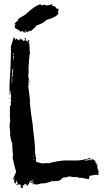

<svg xmlns="http://www.w3.org/2000/svg" viewBox="-20 -919 531 984"><path d="M50.3 -726.6H54.2L58.1 -716.8H62V-720.7H67.9Q67.9 -719.2 71.8 -712.9H73.7Q74.7 -712.9 79.6 -716.8L83.5 -714.8V-720.7H89.4V-714.8H91.3L95.2 -716.8Q99.1 -712.4 99.1 -709H105Q105 -714.8 108.9 -714.8L105 -722.7L108.9 -724.6L112.8 -718.8Q110.8 -715.3 110.8 -710.9Q115.2 -710.9 118.7 -709Q118.7 -710.9 120.6 -710.9V-703.6H122.6Q124 -714.8 128.4 -714.8H130.4Q126.5 -696.3 126.5 -693.8L130.4 -695.8H132.3Q132.3 -693.8 130.4 -689.9Q132.3 -673.8 132.3 -665H130.4L134.3 -649.9Q130.4 -643.6 126.5 -575.2V-542.5L124.5 -531.2Q126.5 -516.1 128.4 -516.1L126.5 -506.3V-483.4Q126.5 -481.4 124.5 -481.4L134.3 -400.9Q134.3 -398.9 132.3 -398.9Q138.2 -337.4 147.9 -276.9H149.9L147.9 -272.9Q159.7 -181.6 159.7 -148.4H157.7L159.7 -144.5V-129.4H163.6Q163.6 -127.4 161.6 -123.5Q165.5 -102.5 165.5 -96.7Q163.6 -92.8 163.6 -90.8Q188.5 -81.5 198.7 -81.5L222.2 -83.5L226.1 -81.5Q284.7 -96.7 316.9 -96.7H376.5Q397.5 -96.7 439 -108.4H444.8Q444.8 -102.5 437 -102.5H431.2V-100.6Q429.2 -100.6 429.2 -102.5Q414.6 -98.6 413.6 -98.6V-96.7H425.3Q427.7 -96.7 446.8 -100.6H452.6V-104.5Q467.3 -96.2 470.2 -90.8Q468.3 -87.4 468.3 -85.4L476.1 -81.5L474.1 -77.6V-75.7Q480 -75.7 480 -71.8Q478 -68.4 478 -64H480L478 -60.5Q485.8 -42 485.8 -39.1L483.9 -27.8L485.8 -23.9L481.9 -22H478Q476.1 -22 476.1 -23.9L439 -18.1L435.1 -1Q409.7 -3.9 409.7 -6.8L405.8 -4.9Q399.9 -6.8 399.9 -8.8L396 -6.8Q394 -6.8 394 -8.8L390.1 -6.8Q386.7 -6.8 372.6 -12.7Q369.1 -10.7 364.7 -10.7L360.8 -12.7L356.9 -10.7Q343.3 -14.6 333.5 -14.6Q314.5 -8.8 313 -8.8L309.1 -10.7Q304.2 -10.7 284.7 6.8Q280.3 6.8 249.5 10.3Q249.5 6.8 245.6 6.8H243.7L245.6 10.3Q228 16.1 212.4 20V18.1L202.6 22Q198.7 20 196.8 20Q166 27.8 161.6 27.8L163.6 23.9H161.6L157.7 25.9L153.8 23.9Q149.9 25.9 147.9 25.9L146 22Q149.4 20 153.8 20V16.1L140.1 18.1V16.1L136.2 18.1H134.3Q134.3 14.2 147.9 8.8L149.9 4.9H147.9Q128.4 9.8 128.4 23.9Q130.4 23.9 130.4 25.9H128.4L122.6 22V23.9Q124.5 27.3 124.5 29.8L118.7 33.2Q114.7 28.8 114.7 23.9L110.8 25.9H108.9L105 23.9Q105 25.9 103 25.9L105 29.8V31.7H103L99.1 29.8Q99.1 33.2 95.2 33.2L97.2 37.1V41Q97.2 44.9 93.3 44.9H91.3Q88.4 44.9 85.4 37.1Q87.4 33.7 87.4 29.8Q82.5 25.9 79.6 25.9L69.8 27.8V25.9L71.8 22Q68.8 22 64 6.8H62Q62 14.2 60.1 14.2L62 18.1Q62 22 58.1 22L52.2 14.2V10.3Q52.2 8.8 54.2 8.8L52.2 4.9Q54.2 1 54.2 -1H52.2Q48.3 1 46.4 1H44.4V-1H48.3V-6.8L62 -35.6V-41Q54.2 -66.4 44.4 -111.8Q44.4 -113.3 46.4 -123.5Q42.5 -166 42.5 -188.5Q37.6 -188.5 32.7 -223.1H30.8L32.7 -236.3Q32.7 -240.7 30.8 -244.1Q30.8 -246.1 32.7 -246.1Q28.8 -262.7 28.8 -272.9H30.8Q30.8 -274.9 28.8 -274.9Q30.8 -297.9 32.7 -297.9L30.8 -316.9V-376Q36.6 -376 36.6 -389.6Q32.7 -389.6 32.7 -393.6Q36.6 -393.6 36.6 -397.5V-454.6H34.7Q34.7 -433.6 30.8 -433.6H28.8Q28.8 -439.5 30.8 -439.5L28.8 -448.7V-487.3Q34.7 -567.4 36.6 -661.1L34.7 -665Q36.6 -668.5 36.6 -672.9L34.7 -676.8ZM48.3 -646V-638.2H52.2V-642.1Q52.2 -646 48.3 -646ZM48.3 -632.8 46.4 -623V-619.1Q50.3 -619.1 50.3 -623V-632.8ZM46.4 -617.2V-609.9H48.3V-617.2ZM44.4 -565.4Q44.4 -563.5 42.5 -546.4L44.4 -537.1Q40.5 -537.1 40.5 -535.2V-494.6H42.5V-529.3Q46.4 -529.3 46.4 -533.2Q46.4 -535.2 44.4 -535.2L46.4 -539.1V-552.2L48.3 -565.4ZM130.4 -504.4H134.3V-500.5H130.4ZM28.8 -416.5H32.7V-412.6H28.8ZM151.9 -121.6V-115.7H153.8V-121.6ZM151.9 -102.5V-98.6H153.8V-102.5ZM157.7 -102.5V-98.6H159.7V-102.5ZM442.9 -96.7V-94.7H446.8V-96.7ZM54.2 -10.7V-4.9H56.2V-10.7ZM62 25.9H65.9Q69.8 26.4 69.8 29.8H65.9Q62 29.8 62 25.9ZM106 -749.5V-753.4L111.8 -761.2V-763.2H108.9Q106.9 -753.4 100.1 -753.4Q100.1 -759.3 94.7 -759.3Q89.4 -757.3 83 -757.3Q83 -762.7 60.1 -772.5L54.7 -780.3L57.6 -784.2Q54.7 -788.1 54.7 -790Q60.1 -790 60.1 -793.5Q54.7 -793.5 54.7 -797.4Q69.3 -814.9 74.7 -814.9L71.8 -818.4Q71.8 -823.7 108.9 -843.3Q160.2 -891.6 183.1 -895V-898.9H186Q186 -895 194.8 -891.1Q204.1 -895 211.9 -895Q212.4 -891.1 217.3 -891.1Q227.1 -891.1 249 -897L252 -893.1Q246.1 -892.6 246.1 -889.2Q266.1 -886.2 266.1 -881.8V-876Q280.3 -875.5 280.3 -870.1Q280.3 -866.2 277.3 -855L280.3 -851.1Q270.5 -831.1 217.3 -816.4Q204.6 -800.3 166 -788.1Q166 -782.2 137.7 -759.3Q131.8 -761.2 128.9 -761.2Q124.5 -753.4 117.7 -753.4L120.1 -757.3V-759.3Q118.2 -759.3 106 -749.5Z"/></svg>

Font: Mister Brush
Style: Regular
Weight: 400
Designer: GGBotNet
Foundry: GGBotNet
Version: 1.00